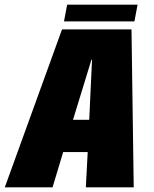

<svg xmlns="http://www.w3.org/2000/svg" viewBox="-56 -802 659 822"><path d="M-35.5 0H169L214.5 -151H319.5L311.5 0H516.5L507 -676H209.5ZM256.5 -289 335.5 -546.5H338L326 -289ZM218 -710.5H519.5L533 -782H231.5Z"/></svg>

Font: Anybody Condensed Black
Style: Italic
Weight: 900
Width: 3
Italic angle: -10°
Version: Version 1.113;gftools[0.9.25]